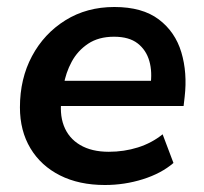

<svg xmlns="http://www.w3.org/2000/svg" viewBox="-20 -519 583 549"><path d="M280 10Q206 10 151.5 -17.5Q97 -45 67 -95Q37 -145 37 -212Q37 -294 71.5 -358.5Q106 -423 167 -461Q228 -499 307 -499Q387 -499 434 -463.5Q481 -428 498.5 -369.5Q516 -311 508 -242L505 -216H137L147 -288H427L410 -273Q416 -313 407 -344.5Q398 -376 373.5 -395Q349 -414 306 -414Q262 -414 232 -394Q202 -374 185 -342.5Q168 -311 162 -275L157 -244Q149 -195 162.5 -159.5Q176 -124 209 -104.5Q242 -85 291 -85Q335 -85 374.5 -97.5Q414 -110 445 -135L476 -53Q441 -23 388.5 -6.5Q336 10 280 10Z"/></svg>

Font: Nunito Sans 12pt ExtraLight 12pt
Style: Bold Italic
Weight: 700
Italic angle: -9°
Version: Version 3.101;gftools[0.9.27]